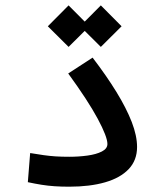

<svg xmlns="http://www.w3.org/2000/svg" viewBox="-20 -704 626 727"><path d="M242.2 2.9Q212.4 2.9 187 1.2Q161.6 -0.5 137.2 -4.4Q112.8 -8.3 85.4 -14.2L94.2 -124.5Q122.6 -119.6 145.5 -116.5Q168.5 -113.3 191.2 -111.8Q213.9 -110.4 242.2 -110.4Q278.3 -110.4 311.5 -115Q344.7 -119.6 365.7 -130.4Q386.7 -141.1 386.7 -158.7Q386.7 -186 349.9 -254.6Q313 -323.2 238.3 -425.8L330.6 -485.8Q383.3 -417 420.9 -355.7Q458.5 -294.4 478.8 -242.2Q499 -189.9 499 -147.5Q499 -97.2 467.3 -63.7Q435.5 -30.3 377.9 -13.7Q320.3 2.9 242.2 2.9ZM361.8 -526.4 283.2 -604.5 361.8 -683.6 440.4 -604.5ZM239.7 -526.4 161.1 -604.5 239.7 -683.6 318.4 -604.5Z"/></svg>

Font: Cascadia Mono Medium
Style: Regular
Weight: 500
Monospace: yes
Designer: Aaron Bell
Foundry: Saja Typeworks
Version: Version 2407.024